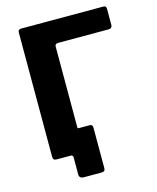

<svg xmlns="http://www.w3.org/2000/svg" viewBox="-127 -830 859 1051"><g transform="rotate(-15 302.0 -304.5)"><path d="M217 133Q190 133 190 110V13Q190 0 177 0H116L247 -147Q247 -134 260 -134H321Q337 -134 337 -115V113Q337 123 332.5 128Q328 133 315 133ZM77 -723Q77 -742 93 -742H562Q577 -742 577 -725V-635Q577 -614 556 -614H271Q252 -614 252 -598V-23Q252 0 227 0H99Q86 0 81.5 -5Q77 -10 77 -21Z"/></g></svg>

Font: Libre Franklin
Style: Bold
Weight: 700
Designer: Pablo Impallari, Rodrigo Fuenzalida, Nhung Nguyen
Foundry: Impallari Type
Version: Version 3.000